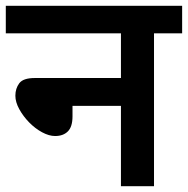

<svg xmlns="http://www.w3.org/2000/svg" viewBox="-20 -642 648 662"><path d="M0 -622H608V-527H511V0H397V-277H230V-241Q230 -205 214 -189Q198 -173 170 -173Q149 -173 125 -186Q101 -199 80.5 -220Q60 -241 46.5 -265.5Q33 -290 33 -312Q33 -337 46.5 -355Q60 -373 100 -373H397V-527H0Z"/></svg>

Font: Noto Sans Devanagari SemiBold
Style: Regular
Weight: 600
Version: Version 2.003